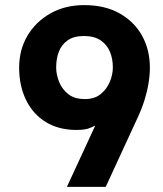

<svg xmlns="http://www.w3.org/2000/svg" viewBox="-20 -732 637 752"><path d="M310 -712Q391 -712 448.5 -679.5Q506 -647 536.5 -592Q567 -537 567 -467Q567 -437 561.5 -404.5Q556 -372 545.5 -338.5Q535 -305 519 -271L394 0H242L353 -240Q353 -240 334 -231.5Q315 -223 280 -223Q210 -223 159.5 -254Q109 -285 82 -340.5Q55 -396 55 -467Q55 -537 87.5 -592Q120 -647 177.5 -679.5Q235 -712 310 -712ZM309 -591Q269 -591 245 -574Q221 -557 210.5 -529.5Q200 -502 200 -468Q200 -441 211 -412.5Q222 -384 246.5 -364Q271 -344 313 -344Q351 -344 375 -364Q399 -384 410.5 -412.5Q422 -441 422 -468Q422 -502 410.5 -529.5Q399 -557 374 -574Q349 -591 309 -591Z"/></svg>

Font: Inclusive Sans
Style: Regular
Weight: 400
Designer: Olivia King
Foundry: Olivia King
Version: Version 2.004